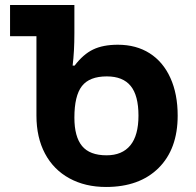

<svg xmlns="http://www.w3.org/2000/svg" viewBox="-20 -734 781 764"><path d="M125 -274V-590H20V-714H276V-602Q276 -529 269 -473H277Q311 -518 350.5 -537Q390 -556 449 -556Q522 -556 575.5 -522Q629 -488 658 -424Q687 -360 687 -274Q687 -141 611 -65.5Q535 10 402 10Q319 10 256 -24.5Q193 -59 159 -123Q125 -187 125 -274ZM531 -274Q531 -354 500 -392Q469 -430 405 -430Q336 -430 306 -391.5Q276 -353 276 -266Q276 -190 306.5 -153Q337 -116 404 -116Q466 -116 498.5 -155.5Q531 -195 531 -274Z"/></svg>

Font: Noto Sans Georgian
Style: Regular
Weight: 600
Designer: Monotype Design team
Foundry: Monotype Imaging Inc.
Version: Version 1.000